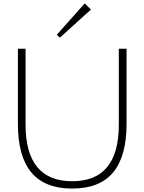

<svg xmlns="http://www.w3.org/2000/svg" viewBox="-20 -1096 847 1126"><path d="M676.8 -810.1H722.2V-369.1Q722.2 -179.7 643.6 -85Q564.9 9.8 403.8 9.8Q242.7 9.8 163.8 -84.7Q85 -179.2 85 -369.1V-810.1H129.9V-365.2Q129.9 -33.2 403.8 -33.2Q676.8 -33.2 676.8 -365.2ZM477.1 -1076.2 513.2 -1040 331.1 -875 313 -892.1Z"/></svg>

Font: Sinkin Sans 200 X Light
Style: Regular
Weight: 200
Designer: Keith Bates
Foundry: K-Type
Version: Sinkin Sans (version 1.0)  by Keith Bates   •   © 2014   www